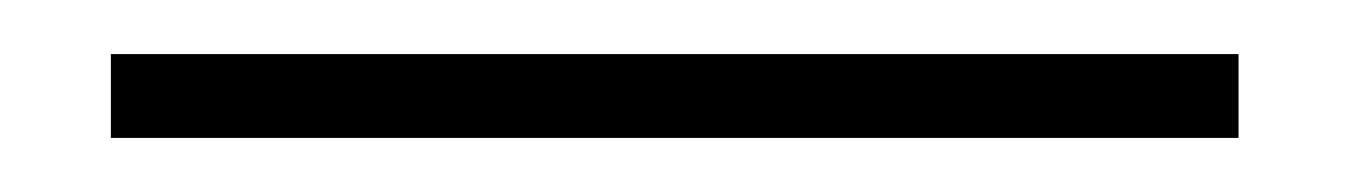

<svg xmlns="http://www.w3.org/2000/svg" viewBox="-20 -20 499 71"><path d="M21 31V0H438V31Z"/></svg>

Font: Nunito Sans 12pt ExtraLight SemiCondensed
Style: Regular
Weight: 200
Width: 4
Version: Version 3.101;gftools[0.9.27]